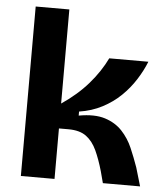

<svg xmlns="http://www.w3.org/2000/svg" viewBox="-52 -761 694 807"><g transform="rotate(5 295.5 -357.5)"><path d="M66 0V-715H208V-318Q239 -339 267.5 -363.5Q296 -388 319.5 -415Q343 -442 361.5 -470Q380 -498 393 -525H558Q543 -487 518.5 -448.5Q494 -410 460.5 -377.5Q427 -345 383 -322Q339 -299 286 -291V-274Q353 -286 397 -272Q441 -258 469.5 -227.5Q498 -197 515 -157.5Q532 -118 546 -78L569 0H412L399 -49Q385 -98 368 -135Q351 -172 323.5 -192.5Q296 -213 248 -213H208V0Z"/></g></svg>

Font: Bricolage Grotesque
Style: Bold
Weight: 700
Designer: Mathieu Triay
Foundry: Atelier Triay
Version: Version 1.001;gftools[0.9.33.dev8+g029e19f]